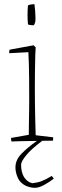

<svg xmlns="http://www.w3.org/2000/svg" viewBox="-20 -674 296 920"><path d="M35 4Q33 -2 33 -13L118 -28Q118 -47 118.5 -78Q119 -109 119.5 -141Q120 -173 120 -193Q120 -239 119.5 -303Q119 -367 116 -424L24 -419Q24 -430 26 -436L141 -457L151 -447L149 -410Q148 -375 147.5 -331.5Q147 -288 147 -254Q147 -216 147.5 -174Q148 -132 149 -93Q150 -54 151 -26L235 -16Q235 -13 234.5 -8.5Q234 -4 234 0Q220 0 193.5 0.5Q167 1 136 1.5Q105 2 77.5 2.5Q50 3 35 4ZM114 -557Q112 -577 112 -602Q112 -627 114 -648Q120 -652 132 -653Q138 -654 145 -654Q147 -639 148.5 -621Q150 -603 150 -589Q150 -575 149 -570Q149 -568 146 -560.5Q143 -553 142 -553Q138 -553 129.5 -553.5Q121 -554 114 -557ZM157 1H182Q130 40 105.5 70Q81 100 81 115Q81 152 95.5 175Q110 198 135 204Q161 201 180.5 193.5Q200 186 228 169L238 182Q216 199 191 212.5Q166 226 147 226Q130 226 110.5 219Q91 212 76 195Q67 185 60.5 165.5Q54 146 54 128Q54 92 83.5 62Q113 32 157 1Z"/></svg>

Font: Labrada ExtraLight
Style: Regular
Weight: 200
Designer: Mercedes Jáuregui
Foundry: Omnibus-Type Team
Version: Version 1.000; ttfautohint (v1.8.4.7-5d5b)